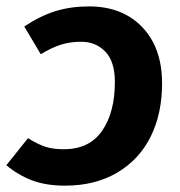

<svg xmlns="http://www.w3.org/2000/svg" viewBox="-37 -566 564 602"><path d="M242.2 -545.9Q346.7 -545.9 408.9 -481Q471.2 -416 471.2 -304.2Q471.2 -210.4 435.8 -138.4Q400.4 -66.4 331.1 -25.1Q261.7 16.1 167 16.1Q107.9 16.1 64.2 -0.2Q20.5 -16.6 -17.1 -47.9L50.8 -132.8Q81.1 -113.8 105 -106Q128.9 -98.1 163.1 -98.1Q243.2 -98.1 283.2 -156Q323.2 -213.9 323.2 -309.1Q323.2 -373 293.2 -404.1Q263.2 -435.1 217.8 -435.1Q182.1 -435.1 152.8 -425.5Q123.5 -416 90.8 -396L39.1 -482.9Q88.9 -516.1 136.7 -531Q184.6 -545.9 242.2 -545.9Z"/></svg>

Font: FiraGO SemiBold
Style: Italic
Weight: 600
Italic angle: -8°
Designer: bBox Type GmbH
Foundry: bBox Type GmbH
Version: Version 1.001;PS 001.001;hotconv 1.0.88;makeotf.lib2.5.64775